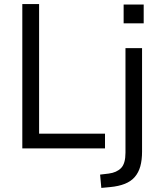

<svg xmlns="http://www.w3.org/2000/svg" viewBox="-20 -725 787 938"><path d="M89 0V-705H171V-72H493V0ZM584 -611V-703H682V-611ZM475 193 469 128 511 123Q550 118 571.5 96Q593 74 593 21V-490H674V16Q674 57 665.5 87.5Q657 118 638.5 139.5Q620 161 590 173Q560 185 518 189Z"/></svg>

Font: Nunito Sans 10pt SemiCondensed
Style: Regular
Weight: 400
Width: 4
Designer: Vernon Adams
Foundry: Vernon Adams
Version: Version 3.101;gftools[0.9.27]